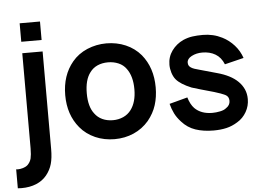

<svg xmlns="http://www.w3.org/2000/svg" viewBox="-63 -833 1630 1185"><g transform="rotate(-5 752.0 -241.0)"><path d="M226 -748V-633.5H100V-748ZM0 265.5 23 266.5Q74.5 266.5 114.5 250Q154.5 233.5 180 202Q205 171 215.5 134Q226 97.5 226 41.5V-562.5H100V27Q100 47.5 98.5 62.8Q97 78 94.5 89Q89 111 72 128Q60.5 138.5 42.8 143.8Q25 149 10.5 149L0 148Z M409.5 -78Q341.5 -160 341.5 -281Q341.5 -404 409.5 -485.5Q446.5 -530 502.5 -554Q559.5 -578 622 -578Q653.5 -578 683.8 -572Q714 -566 741.2 -554.2Q768.5 -542.5 792 -525.2Q815.5 -508 834.5 -485.5Q902 -403 902 -281Q902 -222 886.2 -172Q870.5 -122 834.5 -78Q795.5 -32.5 740.8 -8.5Q686 15.5 622 15.5Q590.5 15.5 560.2 9.5Q530 3.5 502.8 -8.5Q475.5 -20.5 451.8 -38Q428 -55.5 409.5 -78ZM734.5 -409.5Q716.5 -435 686.5 -447.8Q656.5 -460.5 622 -460.5Q586 -460.5 557 -447.8Q528 -435 509.5 -409.5Q475 -365 475 -281Q475 -198 509.5 -154Q528 -128.5 557 -115.2Q586 -102 622 -102Q656.5 -102 686 -115.2Q715.5 -128.5 734.5 -154Q770 -201.5 770 -281Q770 -362 734.5 -409.5Z M1340 -385.5Q1322.5 -429 1288 -449.5Q1253.5 -470 1207 -470Q1169.5 -470 1140.5 -454.5Q1112 -439.5 1112 -415.5Q1112 -405 1116 -397.8Q1120 -390.5 1128.5 -384.8Q1137 -379 1150 -374.5Q1163 -370 1181 -365.5L1288 -335.5Q1328.5 -324.5 1360.8 -308Q1393 -291.5 1415.5 -269.2Q1438 -247 1450 -219.8Q1462 -192.5 1462 -159.5Q1462 -138.5 1456.8 -118.5Q1451.5 -98.5 1441.2 -80.5Q1431 -62.5 1416.5 -47.5Q1402 -32.5 1384 -22Q1350.5 -1 1315 7.2Q1279.5 15.5 1235 15.5Q1172.5 15.5 1123.5 -1Q1074.5 -17.5 1039 -57.5Q1014 -84.5 1000.5 -112Q987 -139.5 978.5 -172L1091 -202Q1104 -158 1127.5 -133.5Q1167.5 -93.5 1237 -93.5Q1260 -93.5 1284.5 -98.5Q1309.5 -103.5 1322.5 -114.5Q1348.5 -131 1348.5 -158.5Q1348.5 -185 1327 -196Q1316 -201.5 1299.2 -207.8Q1282.5 -214 1259 -221L1177.5 -244L1122.5 -260.5Q1055.5 -288 1028.5 -320Q1021 -329 1015.5 -340Q1010 -351 1006.2 -363Q1002.5 -375 1000.5 -387.5Q998.5 -400 998.5 -411.5Q998.5 -461 1026 -499Q1054 -537.5 1097.5 -557.5Q1126.5 -570 1155.2 -574Q1184 -578 1219.5 -578Q1284 -578 1339 -550Q1359 -540 1377.5 -525.8Q1396 -511.5 1411.5 -494.2Q1427 -477 1438.8 -456.8Q1450.5 -436.5 1458 -414.5Z"/></g></svg>

Font: Russisch Sans
Style: Bold
Weight: 700
Designer: Michael Sharanda (font) & Cristiano Sobral (main changes)
Foundry: Michael Sharanda
Version: Version 2.00;September 8, 2020;FontCreator 13.0.0.2681 64-bi